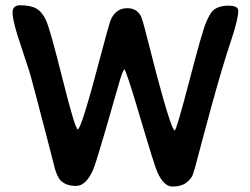

<svg xmlns="http://www.w3.org/2000/svg" viewBox="-20 -708 927 711"><path d="M862.3 -668Q862.3 -636.7 834 -552.7Q805.7 -468.8 762.2 -311.5L749 -262.2Q740.2 -229.5 733.2 -204.1Q726.1 -178.7 713.1 -128.4Q700.2 -78.1 694.1 -61.5Q688 -44.9 669.2 -31Q650.4 -17.1 618.7 -17.1Q586.9 -17.1 563 -69.8Q551.8 -94.7 499 -273.2Q446.3 -451.7 439.9 -451.7L432.1 -435.5Q426.3 -420.9 416.3 -384.3Q406.2 -347.7 370.1 -224.1Q334 -100.6 325.2 -80.1Q298.8 -19.5 261.5 -19.5Q224.1 -19.5 203.6 -40.5Q193.4 -51.3 184.1 -80.6L152.8 -202.1Q96.7 -418.5 87.9 -445.8L43.5 -581.1Q26.4 -638.7 26.4 -661.6Q26.4 -688.5 54.7 -688.5Q92.8 -688.5 114.3 -676.5Q135.7 -664.6 150.4 -633.1Q165 -601.6 211.7 -415.3Q258.3 -229 268.1 -229Q281.2 -229 355 -509.8Q382.3 -613.3 388.2 -629.4Q406.2 -677.7 451.7 -677.7Q486.3 -677.7 502 -647.9L509.8 -625.5Q512.7 -615.7 522.5 -577.6L560.1 -431.2Q615.2 -225.1 627 -225.1Q633.3 -225.1 681.2 -408.9Q729 -592.8 743.7 -626.2Q758.3 -659.7 768.1 -668.5Q788.6 -687 825.4 -687Q862.3 -687 862.3 -668Z"/></svg>

Font: Averia Sans
Style: Bold
Weight: 700
Version: Version 1.0